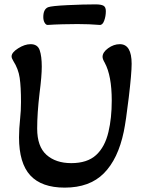

<svg xmlns="http://www.w3.org/2000/svg" viewBox="-20 -845 662 878"><path d="M67 -217Q67 -255 72 -302Q76 -338 76 -378Q76 -448 70 -489Q64 -530 41 -566Q33 -579 33 -587Q33 -605 63 -624Q93 -643 120 -643Q152 -643 161.5 -615.5Q171 -588 171 -540Q171 -497 161 -420Q150 -327 150 -257Q150 -175 192.5 -137Q235 -99 306 -99Q379 -99 419.5 -136Q460 -173 476 -242Q491 -305 491 -385Q491 -499 459 -558Q449 -575 449 -585Q449 -606 474.5 -624.5Q500 -643 528 -643Q582 -643 582 -553Q582 -510 569 -400.5Q556 -291 546 -243Q520 -118 455 -52.5Q390 13 276 13Q170 13 118.5 -43Q67 -99 67 -217ZM178 -767Q178 -803 200 -812Q216 -818 289 -821.5Q362 -825 417 -825Q442 -825 453 -819Q464 -813 464 -794Q464 -771 456.5 -750.5Q449 -730 436 -731Q388 -735 334 -735Q304 -735 266 -734Q228 -733 199 -731Q191 -730 184.5 -740.5Q178 -751 178 -767Z"/></svg>

Font: AkayaTelivigala
Style: Regular
Weight: 400
Designer: Vaishnavi Murthy Yerkadithaya ( vaishnavimurthy@gmail.com ), Juan Luis Blanco Aristondo ( juan@blancoletters.com )
Version: Version 1.000